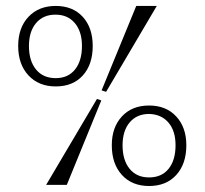

<svg xmlns="http://www.w3.org/2000/svg" viewBox="-20 -620 686 644"><path d="M480 3.9Q422.9 3.9 388.9 -33.2Q355 -70.3 355 -132.8Q355 -192.9 388.9 -229.5Q422.9 -266.1 480 -266.1Q537.1 -266.1 571 -229.5Q605 -192.9 605 -132.8Q605 -70.3 571.3 -33.2Q537.6 3.9 480 3.9ZM41 -465.8Q41 -526.9 75.4 -563.5Q109.9 -600.1 167 -600.1Q224.1 -600.1 257.6 -563.5Q291 -526.9 291 -465.8Q291 -403.8 257.8 -366.9Q224.6 -330.1 167 -330.1Q109.9 -330.1 75.4 -367.2Q41 -404.3 41 -465.8ZM77.1 -465.8Q77.1 -416 100.8 -387Q124.5 -357.9 167 -357.9Q208.5 -357.9 231.7 -387Q254.9 -416 254.9 -465.8Q254.9 -514.2 231 -542.5Q207 -570.8 167 -570.8Q125.5 -571.3 101.3 -543Q77.1 -514.6 77.1 -465.8ZM134.8 0 305.2 -288.1 319.8 -283.2 204.1 0ZM320.8 -316.9 437 -600.1H505.9L335.9 -312ZM391.1 -132.8Q391.1 -83 414.6 -54Q438 -24.9 480 -24.9Q522 -24.9 545.4 -53.7Q568.8 -82.5 568.8 -132.8Q568.8 -181.2 544.9 -209Q521 -236.8 480 -237.8Q439 -237.8 415 -209.5Q391.1 -181.2 391.1 -132.8Z"/></svg>

Font: Halibut Thin
Style: Regular
Weight: 250
Designer: Matteo Maggi
Foundry: Collletttivo
Version: Version 3.080 | FøM Fix